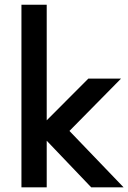

<svg xmlns="http://www.w3.org/2000/svg" viewBox="-20 -802 549 822"><path d="M71.8 -781.8H180V-286.8L358.2 -465.5H498.2L277.3 -241.4L509.1 0H370.5L180 -199.5V0H71.8Z"/></svg>

Font: Spartan MB SemBd
Style: Regular
Weight: 600
Designer: Matt Bailey, Mirko Velimirovic
Foundry: Matt Bailey
Version: Version 1.005